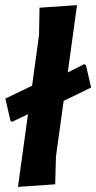

<svg xmlns="http://www.w3.org/2000/svg" viewBox="-20 -724 375 748"><path d="M308 -474 315 -470 335 -383 228 -331 198 -114 195 -6 50 4 89 -279 28 -250 21 -252 1 -340 105 -390 132 -587 134 -694 280 -704 244 -442Z"/></svg>

Font: Alegreya Sans SC ExtraBold
Style: Italic
Weight: 800
Italic angle: -7°
Designer: Juan Pablo del Peral
Foundry: Huerta Tipografica
Version: Version 2.007